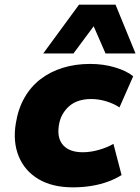

<svg xmlns="http://www.w3.org/2000/svg" viewBox="-20 -795 603 826"><path d="M294 11Q205 11 145.5 -24.5Q86 -60 60.5 -122.5Q35 -185 48 -264Q58 -327 85.5 -375Q113 -423 155 -455Q197 -487 251 -503.5Q305 -520 368 -520Q425 -520 475 -505Q525 -490 553 -467L494 -333Q470 -349 437.5 -359Q405 -369 372 -369Q343 -369 319.5 -361.5Q296 -354 278.5 -339Q261 -324 249 -303Q237 -282 233 -254Q225 -199 252.5 -169.5Q280 -140 336 -140Q369 -140 404.5 -150Q440 -160 468 -176L503 -42Q480 -27 447 -14.5Q414 -2 375 4.5Q336 11 294 11ZM166 -565 320 -775H477L563 -565H434L383 -682L296 -565Z"/></svg>

Font: Nunito Sans 6pt Black
Style: Italic
Weight: 900
Italic angle: -9°
Version: Version 3.101;gftools[0.9.27]